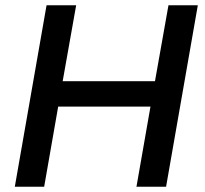

<svg xmlns="http://www.w3.org/2000/svg" viewBox="-20 -706 774 726"><path d="M36 0 156 -686H268L217 -399H566L617 -686H728L608 0H496L549 -303H200L147 0Z"/></svg>

Font: Archivo SemiBold Medium
Style: Italic
Weight: 500
Italic angle: -10°
Version: Version 2.001